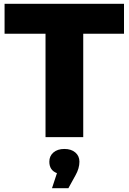

<svg xmlns="http://www.w3.org/2000/svg" viewBox="-20 -720 675 1008"><path d="M219 -543H4V-700H631V-543H417V0H219ZM397 129Q397 164 376 201L339 268H253L279 189Q239 174 239 129Q239 99 260.5 80.5Q282 62 318 62Q354 62 375.5 80.5Q397 99 397 129Z"/></svg>

Font: CMG Sans ExtraBold
Style: Regular
Weight: 800
Designer: Julieta Ulanovsky
Foundry: Julieta Ulanovsky
Version: Version 7.200